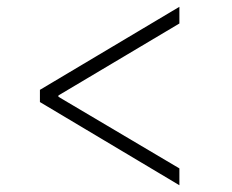

<svg xmlns="http://www.w3.org/2000/svg" viewBox="-20 -568 685 568"><path d="M98.1 -266.1 510.7 -20V-69.8L152.8 -281.7V-285.6L510.7 -498.5V-547.9L98.1 -302.2Z"/></svg>

Font: Raveo ExtraLight
Style: Regular
Weight: 200
Designer: Jakub Foglar, Rasmus Andersson (Inter)
Foundry: Jakubfoglar.com
Version: Version 1.100;Glyphs 3.2.3 (3260)